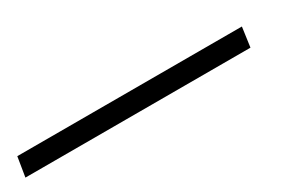

<svg xmlns="http://www.w3.org/2000/svg" viewBox="-42 -161 549 365"><g transform="rotate(-30 232.0 21.5)"><path d="M-41 43 -34 0H459L453 43Z"/></g></svg>

Font: Mulish ExtraLight Light
Style: Italic
Weight: 300
Italic angle: -9°
Version: Version 3.603